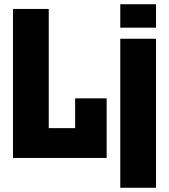

<svg xmlns="http://www.w3.org/2000/svg" viewBox="-20 -742 794 902"><path d="M41 0V-700H209V-140H333V-280H481V0ZM545 140V-560H713V140ZM545 -612V-722H713V-612Z"/></svg>

Font: Tektur SemiCondensed
Style: Bold
Weight: 700
Width: 4
Designer: Adam Jagosz
Foundry: Adam Jagosz
Version: Version 1.005;gftools[0.9.30]